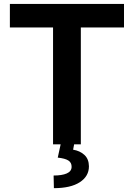

<svg xmlns="http://www.w3.org/2000/svg" viewBox="-20 -748 693 995"><path d="M31.2 -605.5V-727.5H622.6V-605.5H398.9V0H254.9V-605.5ZM294.9 -2.9H364.7L358.9 27.8Q393.6 33.2 417 54.4Q440.4 75.7 440.9 113.8Q440.9 165.5 393.6 196.3Q346.2 227.1 259.3 227.1L257.8 161.6Q300.8 161.6 325.7 150.9Q350.6 140.1 351.1 117.2Q351.6 94.7 334.2 83.7Q316.9 72.8 279.3 68.8Z"/></svg>

Font: Inter Cardless Tabular Bold
Style: Bold
Weight: 700
Designer: Rasmus Andersson
Foundry: rsms
Version: Version 4.000;git-4fc901f